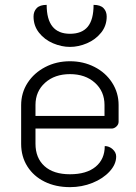

<svg xmlns="http://www.w3.org/2000/svg" viewBox="-20 -761 560 790"><path d="M67 -169V-328Q67 -379 93.5 -420Q120 -461 166 -485Q212 -509 268 -509Q323 -509 369 -485.5Q415 -462 441.5 -420.5Q468 -379 468 -329V-260Q468 -249 459 -240.5Q450 -232 439 -232H126V-170Q126 -111 163 -77.5Q200 -44 268 -44Q336 -44 373.5 -75Q411 -106 411 -160Q429 -160 443.5 -147Q458 -134 458 -117Q458 -85 431 -55.5Q404 -26 360.5 -8.5Q317 9 268 9Q209 9 163.5 -13.5Q118 -36 92.5 -76.5Q67 -117 67 -169ZM410 -284V-329Q410 -385 370.5 -420.5Q331 -456 268 -456Q205 -456 165.5 -420.5Q126 -385 126 -329V-284ZM118 -693Q118 -714 131 -727.5Q144 -741 172 -741Q172 -622 268 -622Q317 -622 341 -651Q365 -680 365 -741Q393 -741 406 -727.5Q419 -714 419 -693Q419 -655 396 -626.5Q373 -598 338 -583Q303 -568 268 -568Q233 -568 198 -583Q163 -598 140.5 -626.5Q118 -655 118 -693Z"/></svg>

Font: K2D ExtraLight
Style: Regular
Weight: 275
Designer: Katatrad Aksorn Co.,Ltd.
Foundry: Cadson Demak Co.,Ltd.
Version: Version 1.000; ttfautohint (v1.6)